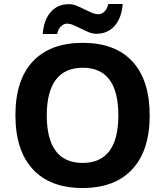

<svg xmlns="http://www.w3.org/2000/svg" viewBox="-20 -942 836 972"><path d="M737.8 -357.9Q737.8 -180.7 649.9 -85.4Q562 9.8 397.9 9.8Q233.9 9.8 146 -85.4Q58.1 -180.7 58.1 -358.9Q58.1 -537.1 146.2 -631.1Q234.4 -725.1 398.9 -725.1Q563.5 -725.1 650.6 -630.4Q737.8 -535.6 737.8 -357.9ZM216.8 -357.9Q216.8 -238.3 262.2 -177.7Q307.6 -117.2 397.9 -117.2Q579.1 -117.2 579.1 -357.9Q579.1 -599.1 398.9 -599.1Q308.6 -599.1 262.7 -538.3Q216.8 -477.5 216.8 -357.9ZM318.4 -822.3Q303.2 -822.3 289.3 -809.3Q275.4 -796.4 269 -770H196.3Q201.7 -840.8 236.6 -880.9Q271.5 -920.9 329.1 -920.9Q349.1 -920.9 368.4 -912.8Q387.7 -904.8 406.5 -895.3Q425.3 -885.7 443.4 -877.9Q461.4 -870.1 479 -870.1Q494.1 -870.1 508.1 -882.8Q522 -895.5 528.3 -921.9H601.1Q595.7 -851.1 560.3 -811Q524.9 -771 468.3 -771Q448.2 -771 429 -779.1Q409.7 -787.1 390.9 -796.6Q372.1 -806.2 354 -814.2Q335.9 -822.3 318.4 -822.3Z"/></svg>

Font: Zoram GWebM
Style: Bold
Weight: 700
Foundry: Ascender Corporation
Version: Version 1.000